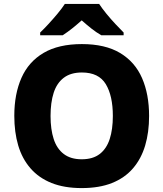

<svg xmlns="http://www.w3.org/2000/svg" viewBox="-20 -950 834 980"><path d="M741 -358Q741 -275 721 -207.5Q701 -140 659 -91Q617 -42 552 -16Q487 10 397 10Q308 10 243 -16Q178 -42 135.5 -91Q93 -140 73 -207.5Q53 -275 53 -359Q53 -470 89.5 -552.5Q126 -635 202.5 -680Q279 -725 398 -725Q517 -725 593 -679.5Q669 -634 705 -551.5Q741 -469 741 -358ZM238 -358Q238 -290 254 -240.5Q270 -191 305.5 -164Q341 -137 397 -137Q454 -137 489 -164Q524 -191 540 -240.5Q556 -290 556 -358Q556 -461 520 -520.5Q484 -580 398 -580Q341 -580 305.5 -553Q270 -526 254 -476.5Q238 -427 238 -358ZM486 -930Q501 -907 523.5 -879.5Q546 -852 570 -826.5Q594 -801 611 -784V-770H497Q471 -785 447 -804Q423 -823 397 -846Q371 -823 348.5 -805Q326 -787 300 -770H185V-784Q204 -802 227.5 -827.5Q251 -853 273.5 -880Q296 -907 311 -930Z"/></svg>

Font: Noto Sans Oriya ExtraBold
Style: Regular
Weight: 800
Version: Version 2.003